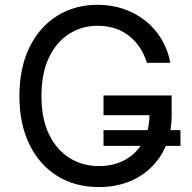

<svg xmlns="http://www.w3.org/2000/svg" viewBox="-20 -757 786 787"><path d="M385.3 9.8Q288.1 9.8 214.8 -35.6Q141.6 -81.1 100.6 -164.8Q59.6 -248.5 59.6 -363.3Q59.6 -479 100.6 -562.7Q141.6 -646.5 213.9 -691.9Q286.1 -737.3 379.4 -737.3Q437 -737.3 487.1 -720.2Q537.1 -703.1 576.7 -671.4Q616.2 -639.6 642.3 -595.9Q668.5 -552.2 678.2 -499.5H582.5Q571.3 -534.7 552.7 -562.5Q534.2 -590.3 508.5 -610.4Q482.9 -630.4 450.7 -640.9Q418.5 -651.4 379.9 -651.4Q315.9 -651.4 263.7 -618.4Q211.4 -585.4 180.7 -521.2Q149.9 -457 149.9 -363.3Q149.9 -270.5 180.9 -206.5Q211.9 -142.6 265.1 -109.4Q318.4 -76.2 385.3 -76.2Q446.8 -76.2 493.7 -102.3Q540.5 -128.4 566.7 -176.5Q592.8 -224.6 592.8 -290L620.6 -284.7H404.3V-365.7H683.6V-286.1Q683.6 -195.8 645 -129.4Q606.4 -63 539.3 -26.6Q472.2 9.8 385.3 9.8ZM404.3 -159.2V-223.6H719.7V-159.2Z"/></svg>

Font: Inter Variable
Style: Regular
Weight: 400
Designer: Rasmus Andersson
Foundry: rsms
Version: Version 4.001;git-9221beed3